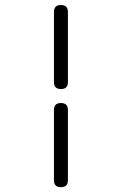

<svg xmlns="http://www.w3.org/2000/svg" viewBox="-20 -591 496 782"><path d="M256.6 -256.6Q256.6 -228.3 228.3 -228.3Q199.7 -228.3 199.7 -256.6V-542.2Q199.7 -570.6 228.3 -570.6Q256.6 -570.6 256.6 -542.2ZM256.6 143.1Q256.6 171.4 228.3 171.4Q199.7 171.4 199.7 143.1V-143.1Q199.7 -171.4 228.3 -171.4Q256.6 -171.4 256.6 -143.1Z"/></svg>

Font: EnergyBar
Style: Regular
Weight: 400
Italic angle: -10°
Version: 1.0 2000-03-28